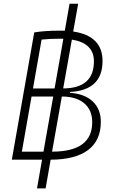

<svg xmlns="http://www.w3.org/2000/svg" viewBox="-20 -870 626 1046"><path d="M181.6 156.2 209 0H91.3H44.4L166.5 -693.4Q222.7 -703.1 310.1 -703.1Q321.8 -703.1 333 -702.6L358.9 -849.6H405.8L378.9 -698.2Q538.6 -674.8 538.6 -537.6Q538.6 -378.4 361.8 -369.1L361.3 -364.3Q440.9 -358.9 485.1 -317.4Q529.3 -275.9 529.3 -206.1Q529.3 -105 460 -52.7Q390.6 -0.5 255.9 0L228.5 156.2ZM316.9 -344.2 263.7 -43.9H264.2Q482.4 -43.9 482.4 -204.1Q482.4 -270.5 438.7 -307.4Q395 -344.2 316.9 -344.2ZM216.8 -43.9 270 -344.2H151.9L99.1 -43.9ZM159.7 -388.2H277.3L325.2 -658.7Q316.9 -659.2 308.6 -659.2Q251 -659.2 206.5 -654.3ZM324.2 -388.2Q491.7 -389.2 491.7 -536.1Q491.7 -634.8 371.6 -654.3Z"/></svg>

Font: CaskaydiaCove NF ExtraLight
Style: Italic
Weight: 200
Italic angle: -10°
Designer: Aaron Bell
Foundry: Saja Typeworks
Version: Version 2111.001; VTT 6.35;Nerd Fonts 3.2.1